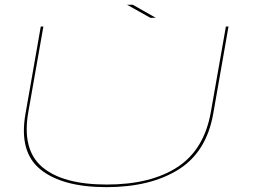

<svg xmlns="http://www.w3.org/2000/svg" viewBox="-20 -786 1075 810"><path d="M429 3.5Q244 3.5 151.5 -70.5Q59 -144.5 87.5 -306L152 -674H163L99.5 -313.5Q71.5 -154.5 158.5 -81Q245.5 -7.5 430.5 -7.5Q615.5 -7.5 728.5 -81Q841.5 -154.5 869.5 -313.5L933 -674H944L879.5 -306Q851 -144.5 732.5 -70.5Q614 3.5 429 3.5ZM614 -711 516 -766H540L637 -711Z"/></svg>

Font: Anybody UltraExpanded Thin
Style: Italic
Weight: 100
Width: 9
Italic angle: -10°
Designer: Tyler Finck
Foundry: Etcetera Type Company
Version: Version 1.010; ttfautohint (v1.8.3) -l 8 -r 50 -G 200 -x 14 